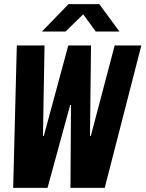

<svg xmlns="http://www.w3.org/2000/svg" viewBox="-20 -905 701 925"><path d="M43.5 0 61 -686H194.5L187 -250H191L309 -686H418.5L413.5 -250H417.5L532.5 -686H661L484.5 0H319.5L322 -399H318L209 0ZM182 -753 310 -885H458.5L555.5 -753H441.5L367 -855H400.5L295.5 -753Z"/></svg>

Font: Chivo Mono Medium
Style: Italic
Weight: 500
Italic angle: -8.05°
Monospace: yes
Designer: Hector Gatti
Foundry: Omnibus-Type
Version: Version 1.008